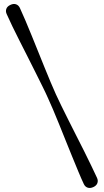

<svg xmlns="http://www.w3.org/2000/svg" viewBox="-20 -787 522 960"><path d="M219.5 -297.5Q231 -273 245.2 -239.2Q259.5 -205.5 275.5 -166Q291.5 -126.5 308 -85.2Q324.5 -44 341 -3.8Q357.5 36.5 372 71.5Q386.5 106.5 399 133Q405.5 147 418.2 151.2Q431 155.5 446.5 148.5Q462 141.5 466.8 128.8Q471.5 116 465 102Q453 76 436.5 41.8Q420 7.5 400.8 -31Q381.5 -69.5 361.2 -109.2Q341 -149 322 -187Q303 -225 286.8 -258Q270.5 -291 259.5 -315.5Q248 -340.5 233.8 -374.5Q219.5 -408.5 203.5 -448Q187.5 -487.5 170.8 -529Q154 -570.5 137.8 -610.5Q121.5 -650.5 106.5 -685.8Q91.5 -721 79.5 -747Q73 -761 60.2 -765.5Q47.5 -770 32 -762.5Q16.5 -755.5 11.8 -743Q7 -730.5 13.5 -716.5Q25 -690 41.8 -655.5Q58.5 -621 78 -582.5Q97.5 -544 117.8 -504Q138 -464 157 -426Q176 -388 192.2 -355.2Q208.5 -322.5 219.5 -297.5Z"/></svg>

Font: Fraunces 24pt
Style: Regular
Weight: 400
Version: Version 1.000;[b76b70a41]